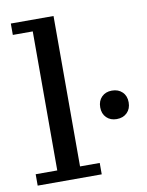

<svg xmlns="http://www.w3.org/2000/svg" viewBox="-79 -739 611 797"><g transform="rotate(-10 226.5 -341.0)"><path d="M15 0V-48H106V-634H22V-682H202V-48H285V0ZM386.5 -215Q360 -215 343.5 -231.4Q327 -247.7 327 -274.9Q327 -302 343.5 -318.5Q360 -335 386.5 -335Q413.7 -335 430.3 -318.6Q447 -302.3 447 -275.1Q447 -248 430.3 -231.5Q413.7 -215 386.5 -215Z"/></g></svg>

Font: Montagu Slab
Style: Bold
Weight: 700
Designer: Florian Karsten
Foundry: Florian Karsten
Version: Version 1.000